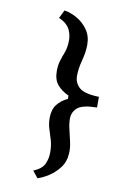

<svg xmlns="http://www.w3.org/2000/svg" viewBox="-86 -734 536 852"><g transform="rotate(10 182.0 -308.0)"><path d="M134 -685Q162 -681 191 -664.5Q220 -648 240 -620Q260 -592 260 -552Q260 -520 249.5 -480.5Q239 -441 239 -409Q239 -378 261.5 -357Q284 -336 351 -334V-286Q285 -285 263 -265.5Q241 -246 241 -216Q241 -194 247.5 -167.5Q254 -141 260 -113.5Q266 -86 264 -62Q262 -25 241 2Q220 29 193 46Q166 63 145 69L121 39Q159 23 170 -1.5Q181 -26 181 -52Q181 -83 174 -107.5Q167 -132 159.5 -154.5Q152 -177 152 -204Q152 -242 170 -265Q188 -288 217 -301V-316Q186 -330 166.5 -352.5Q147 -375 147 -415Q147 -440 153 -460Q159 -480 166.5 -499Q174 -518 176 -541Q180 -575 167 -603.5Q154 -632 116 -648Z"/></g></svg>

Font: Maname
Style: Regular
Weight: 400
Designer: Pathum Egodawatta
Foundry: mooniak
Version: Version 1.000; ttfautohint (v1.8.4.7-5d5b)